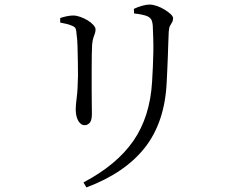

<svg xmlns="http://www.w3.org/2000/svg" viewBox="-20 -766 1040 842"><path d="M346 34Q492 -43 565 -148.5Q638 -254 647 -408Q649 -442 650.5 -475Q652 -508 652.5 -539Q653 -570 652 -598.5Q651 -627 650 -653Q649 -666 645.5 -676Q642 -686 628 -694Q620 -698 603.5 -701.5Q587 -705 568 -707L567 -727Q583 -735 602.5 -740.5Q622 -746 635 -746Q650 -746 667.5 -740Q685 -734 701.5 -724Q718 -714 728.5 -704Q739 -694 739 -686Q739 -675 734.5 -668Q730 -661 725.5 -652.5Q721 -644 720 -627Q719 -605 718 -576Q717 -547 716 -516.5Q715 -486 713.5 -457Q712 -428 711 -405Q703 -231 616 -119.5Q529 -8 359 56ZM351 -217Q340 -217 331 -226Q322 -235 317 -251Q312 -267 312 -285Q312 -305 316.5 -338.5Q321 -372 322 -433Q322 -457 321.5 -492.5Q321 -528 320 -562Q319 -596 316 -614Q315 -632 312 -640Q309 -648 296 -653Q285 -658 272.5 -661Q260 -664 244 -667V-687Q259 -692 274 -695Q289 -698 301 -698Q315 -698 332 -692Q349 -686 364 -677Q379 -668 389 -657Q399 -646 399 -637Q399 -627 396 -619Q393 -611 389.5 -600.5Q386 -590 384 -571Q383 -558 382.5 -527Q382 -496 382 -457Q382 -418 382 -379Q382 -340 382.5 -309.5Q383 -279 383 -267Q383 -238 373.5 -227.5Q364 -217 351 -217Z"/></svg>

Font: Noto Serif HK ExtraLight
Style: Regular
Weight: 400
Version: Version 2.002-H1;hotconv 1.1.0;makeotfexe 2.6.0